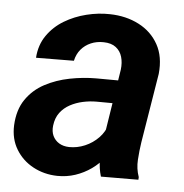

<svg xmlns="http://www.w3.org/2000/svg" viewBox="-45 -581 610 636"><g transform="rotate(5 260.5 -263.5)"><path d="M308.6 -112.3 347.2 -357.9Q350.1 -381.3 344.5 -400.6Q338.9 -419.9 323.7 -431.6Q308.6 -443.4 282.7 -443.8Q259.8 -444.3 240.5 -436Q221.2 -427.7 208 -412.1Q194.8 -396.5 189.9 -374L64 -373Q66.9 -416 88.9 -447.5Q110.8 -479 144.5 -499.3Q178.2 -519.5 217.8 -529.3Q257.3 -539.1 295.4 -538.1Q349.6 -537.1 392.1 -515.1Q434.6 -493.2 457 -452.9Q479.5 -412.6 473.6 -355L436 -124.5Q431.6 -96.2 429.7 -66.2Q427.7 -36.1 437.5 -8.8L437 0L312.5 0.5Q304.2 -26.9 304.4 -55.7Q304.7 -84.5 308.6 -112.3ZM361.8 -321.8 349.1 -245.1 276.4 -245.6Q253.9 -245.6 231.2 -240.7Q208.5 -235.8 189 -225.3Q169.4 -214.8 156.2 -197.3Q143.1 -179.7 140.1 -154.3Q137.7 -134.8 144.5 -120.1Q151.4 -105.5 165.3 -96.9Q179.2 -88.4 198.7 -87.9Q225.6 -87.4 251.5 -98.4Q277.3 -109.4 296.6 -129.4Q315.9 -149.4 323.2 -175.8L353 -119.1Q342.3 -90.3 323.7 -66.4Q305.2 -42.5 280.8 -25.1Q256.3 -7.8 227.8 1.7Q199.2 11.2 168 10.7Q124 9.8 87.6 -9.8Q51.3 -29.3 30.3 -64Q9.3 -98.6 11.2 -144Q13.7 -195.8 37.4 -230.2Q61 -264.6 98.6 -284.7Q136.2 -304.7 180.9 -313.5Q225.6 -322.3 269 -322.3Z"/></g></svg>

Font: Roboto SemiBold
Style: Italic
Weight: 600
Designer: Christian Robertson
Foundry: Google
Version: Version 3.009; 2024